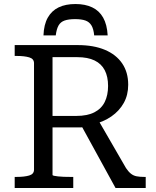

<svg xmlns="http://www.w3.org/2000/svg" viewBox="-20 -934 773 954"><path d="M355 -914Q306 -914 271.5 -897.5Q237 -881 217.5 -846.5Q198 -812 196 -758H257Q261 -790 271 -807.5Q281 -825 301 -832Q321 -839 353 -839Q385 -839 404.5 -832Q424 -825 434.5 -807.5Q445 -790 448 -758H515Q512 -812 492.5 -846.5Q473 -881 438 -897.5Q403 -914 355 -914ZM378 -321 554 0H704V-55H695Q675 -55 659 -58Q643 -61 630.5 -71Q618 -81 606 -99L465 -343ZM241 -65V-650H364Q416 -650 450 -633.5Q484 -617 500.5 -585Q517 -553 517 -507Q517 -461 500.5 -427.5Q484 -394 449 -376Q414 -358 359 -358H226V-301H380Q390 -301 399.5 -303Q409 -305 419 -308Q429 -311 439 -315Q494 -328 533.5 -355.5Q573 -383 595 -422.5Q617 -462 617 -513Q617 -575 587 -619Q557 -663 501 -686.5Q445 -710 366 -710H53V-656H64Q101 -656 125 -649Q149 -642 149 -620V-91Q149 -69 125 -62Q101 -55 64 -55H53V0H344V-55H327Q312 -55 296.5 -55.5Q281 -56 268.5 -57.5Q256 -59 248.5 -60.5Q241 -62 241 -65Z"/></svg>

Font: Roboto Serif
Style: Regular
Weight: 400
Designer: Greg Gazdowicz
Foundry: Commercial Type
Version: Version 1.008